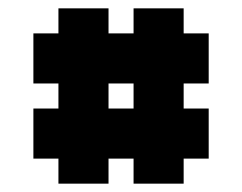

<svg xmlns="http://www.w3.org/2000/svg" viewBox="-20 -470 580 460"><path d="M120 -450H240V-390H300V-450H420V-390H480V-270H420V-210H480V-90H420V-30H300V-90H240V-30H120V-90H60V-210H120V-270H60V-390H120ZM240 -270V-210H300V-270Z"/></svg>

Font: SOV_raksil
Style: Book
Weight: 400
Version: Version 1.00